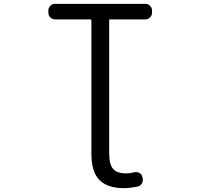

<svg xmlns="http://www.w3.org/2000/svg" viewBox="-20 -775 1040 1002"><path d="M457 -669.9Q457 -673.8 452.1 -673.8H266.6Q252.9 -673.8 242.7 -684.1Q232.4 -694.3 232.4 -709V-720.7Q232.4 -734.4 242.7 -744.6Q252.9 -754.9 266.6 -754.9H739.3Q752.9 -754.9 763.2 -744.6Q773.4 -734.4 773.4 -720.7V-709Q773.4 -694.3 763.2 -684.1Q752.9 -673.8 739.3 -673.8H553.7Q549.8 -673.8 549.8 -669.9V24.4Q549.8 82 569.8 106Q589.8 129.9 639.6 129.9Q659.2 129.9 681.6 124Q695.3 121.1 707.5 127.4Q719.7 133.8 722.7 147.5L724.6 155.3Q727.5 169.9 720.2 182.6Q712.9 195.3 699.2 198.2Q663.1 206.1 628.9 207Q541 207 499 164.6Q457 122.1 457 28.3Z"/></svg>

Font: Rounded-L Mgen+ 2m regular
Style: Regular
Weight: 400
Designer: [Source Han Sans]
Ryoko NISHIZUKA  (kana & ideographs); Paul D. Hunt (Latin, Greek & Cyrillic); Wenlong ZHANG  (bopomofo
Version: Version 1.059.20150602